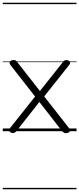

<svg xmlns="http://www.w3.org/2000/svg" viewBox="-20 -950 574 1390"><path d="M481 -21Q488 -12 486.5 -4Q485 4 477.5 9Q470 14 460 14Q451 15 443.5 11Q436 7 426 -5L265 -212L104 -7Q95 4 89 8.5Q83 13 74 13Q58 13 49.5 2.5Q41 -8 52 -22L234 -251L56 -479Q48 -490 49.5 -497.5Q51 -505 58 -509.5Q65 -514 73 -515Q86 -517 92.5 -512.5Q99 -508 106 -499L269 -291L430 -494Q439 -506 445 -510.5Q451 -515 460 -515Q471 -515 478.5 -510.5Q486 -506 487.5 -498Q489 -490 481 -480L300 -252ZM0 410H534V420H0ZM0 -20H534V0H0ZM0 -505H534V-500H0ZM0 -930H534V-920H0Z"/></svg>

Font: Playwrite DE Grund Guides
Style: Regular
Weight: 400
Designer: Veronika Burian, José Scaglione
Foundry: TypeTogether
Version: Version 1.003